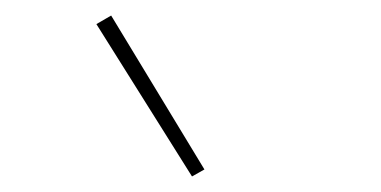

<svg xmlns="http://www.w3.org/2000/svg" viewBox="-20 -794 490 247"><path d="M227 -567 104 -763 123 -774 243 -576Z"/></svg>

Font: Iosevka Etoile Thin
Style: Regular
Weight: 100
Designer: Belleve Invis
Foundry: Belleve Invis
Version: Version 22.1.2; ttfautohint (v1.8.4)